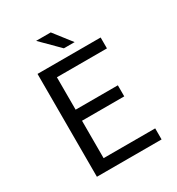

<svg xmlns="http://www.w3.org/2000/svg" viewBox="-193 -945 986 1067"><g transform="rotate(-30 300.0 -411.5)"><path d="M200 -823H294L382 -710H313ZM115 -660H520V-590H199V-382H470V-311H199V-71H530V0H115Z"/></g></svg>

Font: Office Code Pro
Style: Regular
Weight: 400
Designer: Nathan Rutzky & Paul D. Hunt
Foundry: Adobe Systems Incorporated
Version: Version 1.004